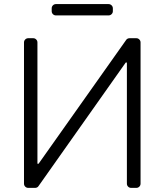

<svg xmlns="http://www.w3.org/2000/svg" viewBox="-20 -913 800 933"><path d="M96.6 -20.6V-706.7Q96.6 -715.2 102.6 -721.2Q108.7 -727.3 117.2 -727.3H141.3Q149.9 -727.3 155.9 -721.2Q161.9 -715.2 161.9 -706.7V-117.5H167.6L592.7 -718.4Q595.2 -722.7 599.8 -725Q604.4 -727.3 609.4 -727.3H642.4Q650.9 -727.3 657 -721.2Q663 -715.2 663 -706.7V-20.6Q663 -12.1 657 -6Q650.9 0 642.4 0H617.2Q608.7 0 602.6 -6Q596.6 -12.1 596.6 -20.6V-609H590.9L167.3 -8.9Q164.8 -4.6 160.2 -2.3Q155.5 0 150.6 0H117.2Q108.7 0 102.6 -6Q96.6 -12.1 96.6 -20.6ZM231.2 -872.5Q231.2 -881 237.2 -887.1Q243.3 -893.1 251.8 -893.1H507.5Q516 -893.1 522.2 -887.1Q528.4 -881 528.4 -872.5V-858.7Q528.4 -850.1 522.2 -844.1Q516 -838.1 507.5 -838.1H251.8Q243.3 -838.1 237.2 -844.1Q231.2 -850.1 231.2 -858.7Z"/></svg>

Font: DeltaSans Light
Style: Regular
Weight: 300
Designer: Rasmus Andersson
Foundry: rsms
Version: Version 3.012